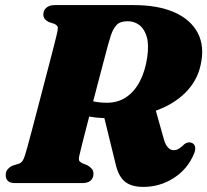

<svg xmlns="http://www.w3.org/2000/svg" viewBox="-20 -720 815 755"><path d="M246.5 -292 299.5 -341Q321.5 -327 346.5 -321.5Q371.5 -316 401 -316Q444 -316 476.5 -338Q509 -360 530 -400.2Q551 -440.5 559 -495Q566 -545.5 556.8 -576.2Q547.5 -607 527.5 -621.8Q507.5 -636.5 482 -636.5Q452 -636.5 438.2 -621.5Q424.5 -606.5 416 -581Q412 -569.5 404.2 -541.2Q396.5 -513 386.5 -474.5Q376.5 -436 364.8 -392Q353 -348 341.8 -304Q330.5 -260 320.2 -221Q310 -182 302.8 -152.8Q295.5 -123.5 292.5 -110.5Q288 -92 292.2 -86.8Q296.5 -81.5 305 -77.5L324 -70Q335 -63.5 341.2 -56Q347.5 -48.5 347.5 -36.5Q347.5 -20 336.5 -10Q325.5 0 303 0H41Q18.5 0 10.5 -9Q2.5 -18 2.5 -31.5Q2.5 -46 11 -55.2Q19.5 -64.5 30.5 -69L53.5 -76Q63.5 -80 68.5 -87.2Q73.5 -94.5 78 -108.5Q81 -118 88.8 -145.8Q96.5 -173.5 106.8 -212.8Q117 -252 129 -297.5Q141 -343 152.8 -388.5Q164.5 -434 175 -473.5Q185.5 -513 192.5 -541.2Q199.5 -569.5 202 -579.5Q207.5 -601.5 207.5 -610.8Q207.5 -620 193 -626.5L172.5 -633Q162.5 -638 156.5 -645Q150.5 -652 150.5 -663Q150.5 -679.5 162.5 -689.8Q174.5 -700 195.5 -700H505.5Q601.5 -700 665.8 -671.5Q730 -643 757.5 -590.8Q785 -538.5 769.5 -467Q756.5 -403 709.2 -355.8Q662 -308.5 587.2 -282.8Q512.5 -257 416.5 -255.5Q356.5 -254.5 317.5 -264.8Q278.5 -275 246.5 -292ZM388 -265.5 588.5 -300 624.5 -172Q628 -159 633.5 -149.5Q639 -140 646.5 -134.8Q654 -129.5 663.5 -129.5Q674.5 -129.5 684.5 -136Q694.5 -142.5 705.5 -153.5Q710.5 -157.5 718 -159.5Q725.5 -161.5 732 -159Q743.5 -155.5 746.8 -144Q750 -132.5 743 -115.5Q717.5 -54.5 663 -19.8Q608.5 15 543.5 15Q513.5 15 492.2 6.5Q471 -2 457.5 -20.2Q444 -38.5 436.5 -67.5Z"/></svg>

Font: Fraunces Black
Style: Italic
Weight: 900
Italic angle: -16°
Version: Version 1.000;[b76b70a41]